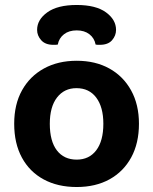

<svg xmlns="http://www.w3.org/2000/svg" viewBox="-20 -736 615 771"><path d="M538 -239Q538 -161 507 -104Q476 -47 420 -16Q364 15 288 15Q212 15 155.5 -15.5Q99 -46 68 -103Q37 -160 37 -239Q37 -317 68.5 -373.5Q100 -430 156.5 -461Q213 -492 288 -492Q363 -492 419 -461Q475 -430 506.5 -373Q538 -316 538 -239ZM287 -382Q238 -382 209 -344.5Q180 -307 180 -239Q180 -169 208.5 -132Q237 -95 288 -95Q338 -95 366.5 -132.5Q395 -170 395 -239Q395 -306 366.5 -344Q338 -382 287 -382ZM288 -614Q257 -614 237 -598.5Q217 -583 212 -557Q207 -556 203 -556Q199 -556 194 -556Q162 -556 145.5 -574.5Q129 -593 129 -616Q129 -657 170 -686.5Q211 -716 288 -716Q365 -716 405.5 -686.5Q446 -657 446 -616Q446 -593 430 -574.5Q414 -556 381 -556Q377 -556 372.5 -556Q368 -556 364 -557Q359 -583 339 -598.5Q319 -614 288 -614Z"/></svg>

Font: BalooTamma2Bold
Style: Bold
Weight: 700
Designer: Divya Kowshik, Shuchita Grover and Ek Type
Foundry: Ek Type
Version: Version 1.700